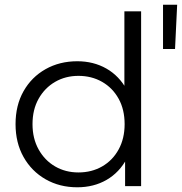

<svg xmlns="http://www.w3.org/2000/svg" viewBox="-20 -790 772 815"><path d="M308 5Q233 5 173.5 -29Q114 -63 80 -123.5Q46 -184 46 -263Q46 -343 80 -403Q114 -463 173.5 -496.5Q233 -530 308 -530Q377 -530 431.5 -499Q486 -468 518.5 -408.5Q551 -349 551 -263Q551 -178 519 -118Q487 -58 432.5 -26.5Q378 5 308 5ZM313 -58Q369 -58 413.5 -83.5Q458 -109 483.5 -155.5Q509 -202 509 -263Q509 -325 483.5 -371Q458 -417 413.5 -442.5Q369 -468 313 -468Q258 -468 214 -442.5Q170 -417 144 -371Q118 -325 118 -263Q118 -202 144 -155.5Q170 -109 214 -83.5Q258 -58 313 -58ZM511 0V-158L518 -264L508 -370V-742H579V0ZM672 -582V-770H732L723 -582Z"/></svg>

Font: MOST Montserrat
Style: Regular
Weight: 400
Designer: Julieta Ulanovsky
Foundry: Julieta Ulanovsky
Version: Version 8.000;March 11, 2024;FontCreator 15.0.0.2926 64-bit